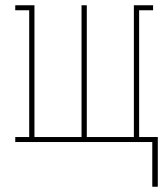

<svg xmlns="http://www.w3.org/2000/svg" viewBox="-20 -540 640 730"><path d="M559 170V0H38V-19H91V-501H38V-520H111V-19H290V-520H310V-19H489V-520H562V-501H509V-19H580V170Z"/></svg>

Font: Iosevka HT Thin Extended
Style: Regular
Weight: 100
Width: 7
Monospace: yes
Designer: Belleve Invis
Foundry: Belleve Invis
Version: Version 32.3.0; ttfautohint (v1.8.4)